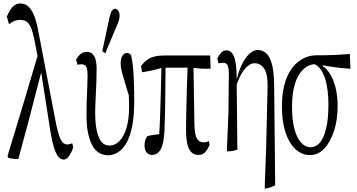

<svg xmlns="http://www.w3.org/2000/svg" viewBox="-20 -835 2067 1111"><path d="M404.3 16.6Q397.9 36.6 388.9 53Q379.9 69.3 369.9 78.9Q359.9 88.4 349.1 88.4Q335.9 88.4 322.3 76.9Q308.6 65.4 295.4 27.8Q282.2 -9.8 270 -85.4Q244.1 -246.1 218.3 -416.5Q153.8 -161.1 86.4 84.5Q81.5 85 76.7 85Q52.2 85 28.3 78.1Q26.4 77.1 23.9 66.4Q112.3 -221.7 197.3 -511.7Q187.5 -565.4 177.7 -610.8Q168.9 -652.8 158.4 -676.8Q147.9 -700.7 132.8 -710.4Q117.2 -719.7 96.7 -719.7Q76.2 -719.7 58.1 -711.4Q43.9 -705.1 32.2 -694.3Q25.4 -721.2 19 -738.3Q28.3 -760.7 40 -778.6Q51.8 -796.4 65.9 -805.7Q80.1 -814.9 98.6 -814.9Q122.6 -814.9 142.1 -799.3Q180.7 -766.1 200.2 -662.1Q252.4 -387.2 306.2 -109.9Q315.9 -67.4 324.7 -43.5Q333.5 -19.5 344 -9.5Q354.5 0.5 368.2 0.5Q385.3 0.5 397.9 -6.3Q401.4 9.8 404.3 16.6Z M419.9 -489.3Q430.2 -509.8 446.3 -522.2Q462.4 -534.7 481.9 -534.7Q504.9 -534.7 517.1 -521Q529.3 -507.3 534.2 -486.1Q539.1 -464.8 539.1 -441.4Q539.1 -362.3 533.2 -262.2Q530.8 -220.2 530.8 -181.2Q530.8 -93.8 548.8 -49.3Q566.4 7.3 614.3 7.3Q646 7.3 672.1 -19.8Q698.2 -46.9 712.6 -96.9Q727.1 -147 727.1 -217.8Q727.1 -239.3 726.3 -256.8Q725.6 -274.4 725.1 -285.2Q712.9 -320.3 700.7 -365.2Q688 -406.7 683.1 -428.2Q678.2 -449.7 678.2 -467.8Q678.2 -497.1 689 -512.9Q699.7 -528.8 713.9 -528.8Q722.2 -528.8 728 -525.1Q733.9 -521.5 738.8 -514.6Q750 -463.4 753.4 -395Q756.8 -326.7 756.8 -251Q756.8 -164.1 744.6 -103.5Q732.4 -43 711.2 -6.6Q689.9 29.8 662.1 46.4Q634.8 63.5 606.9 63.5Q568.8 63.5 541.5 41Q511.2 15.6 496.1 -39.1Q480.5 -87.9 480.5 -165Q480.5 -241.2 484.9 -326.2Q486.8 -363.8 486.8 -394.3Q486.8 -424.8 481.9 -442.4Q476.1 -462.9 452.1 -462.9Q437.5 -462.9 428.2 -460Q423.8 -480 419.9 -489.3ZM671.9 -744.1Q671.9 -729.5 668.2 -717.8Q664.6 -706.1 654.8 -683.6Q654.8 -683.6 588.9 -526.4L571.8 -538.6L614.7 -739.3Q621.1 -765.6 629.2 -774.9Q637.2 -784.2 645 -784.2Q655.8 -784.2 663.8 -773.4Q671.9 -762.7 671.9 -744.1Z M1192.9 2.9Q1180.2 33.7 1165.3 47.6Q1150.4 61.5 1128.4 61.5Q1091.3 61.5 1074.2 27.3Q1056.6 -8.3 1056.6 -81.1Q1056.6 -122.1 1057.4 -169.9Q1058.1 -217.8 1061 -312.7Q1064 -407.7 1065.4 -443.4Q1065.4 -443.4 938 -443.4Q937.5 -363.8 936 -243.7Q935.1 -171.4 931.6 -77.6Q927.7 -2.4 909.2 30.3Q890.6 61.5 858.9 61.5Q840.3 61.5 828.4 46.9Q816.4 32.2 816.4 6.3Q816.4 -14.2 820.8 -25.6Q825.2 -37.1 831.5 -46.4Q843.3 -50.8 857.4 -52.7Q890.1 -58.1 901.4 -59.1Q905.8 -123 908.2 -220.2Q910.2 -290.5 911.9 -350.1Q913.6 -409.7 914.1 -441.9Q857.9 -424.8 801.8 -417Q798.8 -430.7 795.9 -453.6Q814 -476.1 832.3 -489.3Q850.6 -502.4 875.7 -508.3Q900.9 -514.2 939 -514.2Q939 -514.2 1196.3 -514.2Q1197.8 -471.2 1198.7 -438Q1186 -437.5 1173.8 -437Q1136.7 -437 1099.6 -442.4Q1102.5 -274.4 1105 -116.7Q1106.4 -55.2 1119.1 -33.7Q1132.3 -11.2 1157.7 -11.2Q1172.4 -11.2 1188.5 -19Q1190.9 -3.4 1192.9 2.9Z M1237.8 -498Q1249 -519 1260.7 -531.2Q1272.5 -543.5 1290 -543.5Q1310.1 -543.5 1323.2 -527.1Q1336.4 -510.7 1342.8 -475.1Q1347.7 -447.8 1349.1 -407.2Q1349.6 -387.7 1349.6 -377.4Q1354 -386.7 1358.4 -405.8Q1365.7 -432.1 1376 -454.1Q1396.5 -498.5 1421.6 -522.2Q1446.8 -545.9 1470.2 -545.9Q1499 -545.9 1520.3 -527.1Q1541.5 -508.3 1553.5 -463.9Q1565.4 -419.4 1566.4 -340.8Q1569.3 -46.9 1572.3 237.3Q1543.9 252 1516.1 256.3Q1513.7 257.8 1511.7 249Q1516.1 140.1 1520 21.5Q1524.4 -149.4 1528.3 -330.1Q1528.3 -330.1 1528.3 -338.4Q1528.3 -381.3 1521 -409.2Q1512.2 -439.9 1494.4 -454.6Q1476.6 -469.2 1452.6 -469.2Q1431.2 -469.2 1410.4 -450.2Q1389.6 -431.2 1373 -400.4Q1359.9 -375.5 1349.6 -346.2Q1351.6 -152.8 1353.5 30.8Q1325.2 41 1297.4 41Q1294.9 42 1293 33.2Q1297.4 -69.8 1301.8 -182.6Q1303.2 -291 1304.2 -409.2Q1304.2 -437.5 1298.8 -453.1Q1292.5 -471.7 1271 -471.7Q1257.8 -471.7 1244.6 -468.3Q1241.2 -478 1237.8 -498Z M1611.3 -215.8Q1611.3 -316.4 1637.9 -382.3Q1664.6 -448.2 1710.4 -481Q1754.9 -514.2 1809.1 -515.1Q1819.3 -515.1 1830.1 -515.1Q1915.5 -515.1 2004.4 -522.9Q2005.9 -475.1 2007.8 -437Q1924.8 -442.4 1844.7 -457.5Q1850.6 -447.3 1856.4 -446.8Q1882.3 -424.3 1899.9 -388.7Q1917 -354.5 1925.3 -311.3Q1933.6 -268.1 1933.6 -221.7Q1933.6 -140.1 1912.1 -75.4Q1890.6 -10.7 1855 25.9Q1819.3 62.5 1774.4 62.5Q1727.5 62.5 1690.4 28.8Q1653.3 -4.9 1632.3 -67.9Q1611.3 -130.9 1611.3 -215.8ZM1862.3 -376.5Q1852.5 -409.2 1835.9 -433.1Q1821.3 -453.6 1799.3 -463.9Q1798.8 -459 1798.3 -463.9Q1760.7 -459.5 1732.9 -431.6Q1702.1 -401.9 1686 -347.9Q1669.9 -293.9 1669.9 -217.5Q1669.9 -141.1 1683.6 -88.9Q1697.3 -36.6 1722.2 -9.8Q1746.1 17.1 1777.1 17.1Q1808.1 17.1 1831.1 -9.8Q1854 -36.6 1867.2 -91.8Q1880.4 -147 1880.4 -231.2Q1880.4 -315.4 1862.3 -376.5Z"/></svg>

Font: Scarab Serif
Style: Light
Weight: 300
Designer: John Roberts
Foundry: Scarab
Version: 1.0